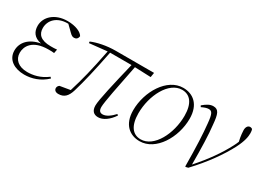

<svg xmlns="http://www.w3.org/2000/svg" viewBox="-29 -892 1798 1335"><g transform="rotate(30 869.5 -225.0)"><path d="M162 12C220 12 285 -7 338 -58L329 -67C274 -25 218 -14 171 -14C101 -14 60 -51 60 -105C60 -154 92 -224 223 -224C243 -224 258 -224 268 -222L274 -253C258 -251 241 -251 224 -251C143 -251 113 -284 113 -334C113 -396 161 -448 247 -448H252L299 -402C313 -388 322 -383 335 -383C351 -383 364 -393 366 -414C352 -440 304 -462 239 -462C137 -462 74 -400 74 -330C74 -283 96 -246 156 -234C65 -218 20 -163 20 -100C20 -25 85 12 162 12Z M443 -403 585 -418C552 -250 528 -157 497 -57C469 -52 442 -48 414 -43C407 -37 400 -30 400 -18C400 -1 413 10 435 10C481 10 506 -16 522 -69C549 -160 571 -253 604 -419H776C734 -245 699 -94 699 -51C699 -7 721 12 755 12C794 12 837 -18 870 -68L861 -75C835 -46 802 -21 773 -21C752 -21 740 -32 740 -62C740 -100 769 -243 804 -418L933 -413L939 -450H632C559 -450 489 -435 442 -415Z M1088 12C1218 12 1313 -147 1313 -297C1313 -412 1247 -462 1168 -462C1039 -462 943 -303 943 -153C943 -38 1010 12 1088 12ZM1088 -3C1025 -3 985 -52 985 -153C985 -295 1061 -446 1168 -446C1232 -446 1272 -397 1272 -297C1272 -155 1196 -3 1088 -3Z M1452 3 1455 7 1475 2C1572 -101 1644 -203 1690 -291C1724 -357 1729 -395 1729 -422C1729 -436 1727 -447 1724 -453C1720 -456 1713 -459 1707 -459C1689 -459 1677 -443 1677 -417C1677 -399 1681 -371 1683 -359L1689 -330C1683 -315 1678 -304 1671 -291C1627 -206 1566 -120 1486 -30C1486 -160 1483 -268 1474 -344C1467 -425 1456 -456 1413 -456C1386 -456 1363 -442 1333 -417L1339 -406C1362 -417 1379 -423 1394 -423C1420 -423 1431 -409 1438 -331C1446 -254 1451 -155 1452 3Z"/></g></svg>

Font: Source Serif 4 Display Light
Style: Italic
Weight: 300
Italic angle: -12°
Designer: Frank Grießhammer
Foundry: Adobe Systems Incorporated
Version: Version 4.004;hotconv 1.0.117;makeotfexe 2.5.65602